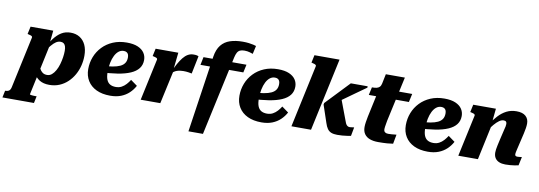

<svg xmlns="http://www.w3.org/2000/svg" viewBox="-151 -1250 5522 1967"><g transform="rotate(10 2610.0 -266.5)"><path d="M-82 223 -67 151H-65Q-42 151 -27 141Q-12 131 -6 103L109 -432Q111 -440 106.5 -445Q102 -450 92 -453.5Q82 -457 68 -460L59 -462L76 -541H312L297 -393L308 -410L190 142Q189 144 194.5 146Q200 148 209 149Q218 150 229.5 150.5Q241 151 253 151H261L246 223ZM178 -173 229 -190Q237 -159 249 -135Q261 -111 280 -97Q299 -83 327 -83Q355 -83 376.5 -101Q398 -119 415 -149.5Q432 -180 442.5 -216.5Q453 -253 458.5 -289.5Q464 -326 464 -357Q464 -387 457.5 -405.5Q451 -424 438.5 -433Q426 -442 406 -442Q382 -442 359.5 -427.5Q337 -413 312 -383Q287 -353 255 -307L245 -338Q283 -405 319 -453Q355 -501 396.5 -526.5Q438 -552 492 -552Q547 -552 587 -527Q627 -502 649 -455.5Q671 -409 671 -343Q671 -290 658 -238.5Q645 -187 619.5 -142Q594 -97 557 -62Q520 -27 472.5 -7Q425 13 368 13Q306 13 266 -11.5Q226 -36 205 -78Q184 -120 178 -173Z M1001 14Q917 14 857 -14.5Q797 -43 765 -95Q733 -147 733 -216Q733 -283 756.5 -343.5Q780 -404 825 -451Q870 -498 933.5 -525Q997 -552 1077 -552Q1147 -552 1192 -532.5Q1237 -513 1259 -480Q1281 -447 1281 -406Q1281 -355 1253 -318.5Q1225 -282 1171 -258.5Q1117 -235 1039 -222.5Q961 -210 859 -206L863 -275Q928 -277 975 -285Q1022 -293 1052.5 -307.5Q1083 -322 1098 -345.5Q1113 -369 1113 -403Q1113 -422 1107.5 -435Q1102 -448 1090 -455Q1078 -462 1060 -462Q1031 -462 1008 -444Q985 -426 968.5 -393.5Q952 -361 943 -317Q934 -273 934 -221Q934 -172 946 -142Q958 -112 982 -98Q1006 -84 1042 -84Q1076 -84 1102 -98Q1128 -112 1148.5 -134.5Q1169 -157 1185 -183L1254 -133Q1231 -90 1196 -57Q1161 -24 1113 -5Q1065 14 1001 14Z M1317 0H1521L1601 -367L1594 -366L1613 -541H1377L1360 -462L1369 -460Q1383 -457 1393 -453.5Q1403 -450 1407.5 -445Q1412 -440 1410 -432ZM1823 -541Q1819 -544 1806.5 -547Q1794 -550 1772 -550Q1739 -550 1712.5 -535Q1686 -520 1663 -491Q1640 -462 1618 -422.5Q1596 -383 1572 -333L1574 -316Q1587 -330 1600.5 -339.5Q1614 -349 1629.5 -354.5Q1645 -360 1661.5 -362.5Q1678 -365 1696 -365Q1726 -365 1748.5 -361.5Q1771 -358 1785 -355Z M1875 -541H2322L2304 -458H1858ZM2277 -680Q2249 -680 2231 -671.5Q2213 -663 2202.5 -643.5Q2192 -624 2185 -593L2006 234H1855L1973 -564Q1985 -640 2020.5 -684.5Q2056 -729 2113 -748Q2170 -767 2244 -767Q2280 -767 2307.5 -763.5Q2335 -760 2354.5 -755.5Q2374 -751 2385 -747L2366 -662Q2357 -665 2332.5 -672.5Q2308 -680 2277 -680Z M2574 14Q2490 14 2430 -14.5Q2370 -43 2338 -95Q2306 -147 2306 -216Q2306 -283 2329.5 -343.5Q2353 -404 2398 -451Q2443 -498 2506.5 -525Q2570 -552 2650 -552Q2720 -552 2765 -532.5Q2810 -513 2832 -480Q2854 -447 2854 -406Q2854 -355 2826 -318.5Q2798 -282 2744 -258.5Q2690 -235 2612 -222.5Q2534 -210 2432 -206L2436 -275Q2501 -277 2548 -285Q2595 -293 2625.5 -307.5Q2656 -322 2671 -345.5Q2686 -369 2686 -403Q2686 -422 2680.5 -435Q2675 -448 2663 -455Q2651 -462 2633 -462Q2604 -462 2581 -444Q2558 -426 2541.5 -393.5Q2525 -361 2516 -317Q2507 -273 2507 -221Q2507 -172 2519 -142Q2531 -112 2555 -98Q2579 -84 2615 -84Q2649 -84 2675 -98Q2701 -112 2721.5 -134.5Q2742 -157 2758 -183L2827 -133Q2804 -90 2769 -57Q2734 -24 2686 -5Q2638 14 2574 14Z M3419 -158 3335 -381 3266 -299Q3319 -337 3372 -374.5Q3425 -412 3477.5 -450Q3530 -488 3583 -525V-539H3408Q3369 -498 3330 -457Q3291 -416 3252 -375Q3213 -334 3174 -293L3171 -276L3232 -95Q3243 -60 3258.5 -37.5Q3274 -15 3299 -5Q3324 5 3362 5Q3389 5 3414.5 3Q3440 1 3462.5 -2.5Q3485 -6 3503 -9L3520 -100Q3515 -100 3507.5 -99Q3500 -98 3491.5 -96.5Q3483 -95 3474 -95Q3465 -95 3457 -98.5Q3449 -102 3442.5 -109Q3436 -116 3430.5 -128Q3425 -140 3419 -158ZM2885 0H3089L3252 -758H2991L2974 -678L2983 -676Q2997 -673 3006.5 -669.5Q3016 -666 3021 -661Q3026 -656 3024 -648Z M3787 5Q3737 5 3700.5 -8.5Q3664 -22 3644 -50.5Q3624 -79 3624 -123Q3624 -146 3628.5 -174.5Q3633 -203 3639 -234L3701 -522L3785 -541H4046L4027 -454H3610L3628 -536H3635Q3658 -536 3676 -540Q3694 -544 3706.5 -556Q3719 -568 3724 -591L3745 -693H3943L3841 -226Q3838 -208 3835 -191Q3832 -174 3830 -160.5Q3828 -147 3828 -138Q3828 -115 3840.5 -105.5Q3853 -96 3874 -96Q3894 -96 3911.5 -97.5Q3929 -99 3942 -100.5Q3955 -102 3960 -102L3942 -5Q3919 -1 3881 2Q3843 5 3787 5Z M4305 14Q4221 14 4161 -14.5Q4101 -43 4069 -95Q4037 -147 4037 -216Q4037 -283 4060.5 -343.5Q4084 -404 4129 -451Q4174 -498 4237.5 -525Q4301 -552 4381 -552Q4451 -552 4496 -532.5Q4541 -513 4563 -480Q4585 -447 4585 -406Q4585 -355 4557 -318.5Q4529 -282 4475 -258.5Q4421 -235 4343 -222.5Q4265 -210 4163 -206L4167 -275Q4232 -277 4279 -285Q4326 -293 4356.5 -307.5Q4387 -322 4402 -345.5Q4417 -369 4417 -403Q4417 -422 4411.5 -435Q4406 -448 4394 -455Q4382 -462 4364 -462Q4335 -462 4312 -444Q4289 -426 4272.5 -393.5Q4256 -361 4247 -317Q4238 -273 4238 -221Q4238 -172 4250 -142Q4262 -112 4286 -98Q4310 -84 4346 -84Q4380 -84 4406 -98Q4432 -112 4452.5 -134.5Q4473 -157 4489 -183L4558 -133Q4535 -90 4500 -57Q4465 -24 4417 -5Q4369 14 4305 14Z M4621 0H4825L4910 -398L4902 -394L4917 -541H4681L4664 -462L4673 -460Q4687 -457 4697 -453.5Q4707 -450 4711.5 -445Q4716 -440 4714 -432ZM5216 -227 5243 -342Q5250 -373 5254 -399Q5258 -425 5258 -447Q5258 -495 5226 -523.5Q5194 -552 5131 -552Q5073 -552 5027 -528.5Q4981 -505 4942 -462.5Q4903 -420 4865 -363L4867 -301Q4894 -342 4920 -372.5Q4946 -403 4970 -420Q4994 -437 5016 -437Q5034 -437 5041.5 -429Q5049 -421 5049 -406Q5049 -395 5046.5 -380Q5044 -365 5038 -345L5013 -239Q5004 -200 4998.5 -174Q4993 -148 4990.5 -131Q4988 -114 4988 -99Q4988 -64 5003 -41Q5018 -18 5045.5 -6.5Q5073 5 5110 5Q5136 5 5160 3Q5184 1 5206 -2.5Q5228 -6 5246 -10L5265 -99Q5260 -99 5252.5 -98Q5245 -97 5236.5 -96Q5228 -95 5220 -95Q5206 -95 5199.5 -100Q5193 -105 5193 -118Q5193 -125 5195.5 -138.5Q5198 -152 5203.5 -174Q5209 -196 5216 -227Z"/></g></svg>

Font: Roboto Serif 20pt ExtraBold
Style: Italic
Weight: 800
Italic angle: -10°
Version: Version 1.007